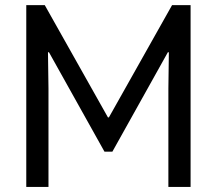

<svg xmlns="http://www.w3.org/2000/svg" viewBox="-20 -740 858 760"><path d="M84 -719.7H157.2L407.2 -275.4H411.1L661.1 -719.7H734.4V0H646.5V-389.6L648.4 -533.2H644.5L424.8 -139.6H393.6L173.8 -533.2H169.9L171.9 -389.6V0H84Z"/></svg>

Font: Reddit Sans A
Style: Regular
Weight: 400
Designer: Stephen Hutchings
Foundry: Reddit
Version: Version 1.013